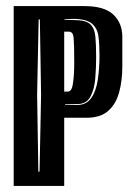

<svg xmlns="http://www.w3.org/2000/svg" viewBox="-20 -611 438 631"><path d="M25 0V-591H257Q323 -591 352.5 -563Q382 -535 382 -490V-392Q382 -346 371.5 -307.5Q361 -269 335.5 -246.5Q310 -224 265 -224H191V0ZM194 -266H234Q264 -266 280 -289Q296 -312 301.5 -349.5Q307 -387 307 -428Q307 -465 303.5 -491.5Q300 -518 282.5 -533Q265 -548 224 -549L192 -548V-546L224 -545Q262 -545 276.5 -531.5Q291 -518 293.5 -490.5Q296 -463 296 -422Q296 -388 293 -352.5Q290 -317 277 -293Q264 -269 234 -269L194 -268ZM106 -47H110L115 -300L111 -547H107L102 -300ZM191 -310H203Q215 -310 219 -332Q221 -343 222.5 -361.5Q224 -380 224 -408Q224 -436 223.5 -455Q223 -474 222 -485Q221 -507 206 -507H191Z"/></svg>

Font: Alumni Sans Inline One
Style: Regular
Weight: 400
Designer: Robert E. Leuschke
Foundry: Robert E. Leuschke
Version: Version 1.100; ttfautohint (v1.8.3)